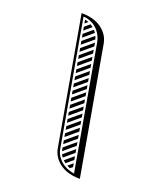

<svg xmlns="http://www.w3.org/2000/svg" viewBox="-138 -762 776 923"><g transform="rotate(-20 250.0 -300.0)"><path d="M82.6 8H98.8L108 -8H75C77.2 -2.5 79.7 2.8 82.6 8ZM70.7 -22H116.1L125.3 -38H68.1C68.6 -32.5 69.4 -27.2 70.7 -22ZM75 -82H150.7L159.9 -98H83.7C82.3 -95.6 80.9 -93.2 79.5 -90.7C77.8 -87.8 76.3 -84.9 75 -82ZM70.1 -68C68.8 -62.9 68.1 -57.7 67.9 -52H133.4L142.6 -68ZM395.5 -638 386.2 -622H406.5C403.5 -627.7 399.9 -633 395.8 -638ZM378.1 -608C375.1 -602.7 372 -597.3 368.9 -592H417C416 -597.5 414.6 -602.8 412.8 -608ZM360.8 -578 351.6 -562H417.8C418.3 -566.2 418.6 -570.3 418.6 -574.4C418.6 -575.6 418.6 -576.8 418.5 -578ZM143.7 -202H220L229.2 -218H153C149.9 -212.7 146.8 -207.3 143.7 -202ZM135.7 -188 126.4 -172H202.7C205.7 -177.3 208.8 -182.7 211.9 -188ZM118.3 -158 109.1 -142H185.3L194.6 -158ZM101 -128 91.8 -112H168L177.3 -128ZM343.5 -548C340.4 -542.7 337.4 -537.3 334.3 -532H409.6C411.9 -537.3 413.8 -542.6 415.2 -548ZM326.2 -518 317 -502H393.2L402.4 -518ZM308.9 -488 299.6 -472H375.8L385.1 -488ZM291.5 -458C288.5 -452.7 285.4 -447.3 282.3 -442H358.5L367.8 -458ZM274.2 -428 265 -412H341.2L350.4 -428ZM256.9 -398 247.7 -382H323.9C327 -387.3 330 -392.7 333.1 -398ZM239.6 -368 230.3 -352H306.6L315.8 -368ZM222.3 -338 213 -322H289.3L298.5 -338ZM204.9 -308C201.9 -302.7 198.8 -297.3 195.7 -292H271.9L281.2 -308ZM187.6 -278 178.4 -262H254.6L263.9 -278ZM170.3 -248 161.1 -232H237.3L246.5 -248ZM440.2 -499.4C450.3 -516.9 454.9 -534.2 454.9 -554.4C454.9 -602.1 429.3 -641.4 390.5 -673.5L60.5 -101.7C50.4 -84.2 45.8 -67 45.8 -46.8C45.8 1 71.3 40.2 110.1 72.3ZM92.5 38.8C70.4 13.6 57.8 -14.5 57.8 -46.8C57.8 -65.1 61.7 -79.9 70.9 -95.7L393.6 -654.8C416.7 -633.2 428.6 -604.3 428.6 -574.4C428.6 -554.5 423.3 -534.2 412.5 -515.4Z"/></g></svg>

Font: SortefaxS02
Style: Medium
Weight: 500
Designer: gluk
Foundry: gluk
Version: Version 0.261